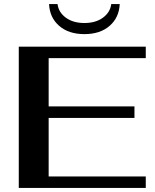

<svg xmlns="http://www.w3.org/2000/svg" viewBox="-20 -931 768 951"><path d="M73 -700H702V-643H221V-404H646V-347H221V-57H702V0H73ZM223 -911H265Q270 -870 306 -843.5Q342 -817 398 -817Q454 -817 490 -843.5Q526 -870 531 -911H573Q570 -844 523 -803Q476 -762 398 -762Q320 -762 273 -803Q226 -844 223 -911Z"/></svg>

Font: Fahkwang SemiBold
Style: Regular
Weight: 600
Designer: Suppakit Chalermlarp | Katatrad Co.,Ltd.
Foundry: Cadson Demak Co.,Ltd.
Version: Version 1.000; ttfautohint (v1.6)